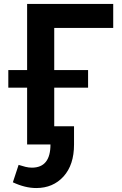

<svg xmlns="http://www.w3.org/2000/svg" viewBox="-20 -730 616 970"><path d="M117 0V-287H22V-376H117V-710H552V-589H254V-376H425V-287H254V-92H354V0Q354 103 301 161.5Q248 220 163 220Q107 220 45 191L74 103Q93 109 109 113Q125 117 141 117Q235 117 235 0Z"/></svg>

Font: Raleway
Style: Bold
Weight: 700
Designer: Matt McInerney, Pablo Impallari, Rodrigo Fuenzalida
Foundry: Matt McInerney, Pablo Impallari, Rodrigo Fuenzalida
Version: Version 4.026